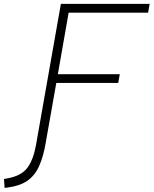

<svg xmlns="http://www.w3.org/2000/svg" viewBox="-130 -713 773 966"><path d="M168.5 -649.4 176.3 -693.4H623L615.2 -649.4H215.3L161.1 -339.8H472.7L464.8 -295.9H153.3L101.6 -3.9L100.6 2.9Q87.9 76.7 66.2 124Q44.4 171.4 6.8 197Q-30.8 222.7 -91.8 230.5L-106.9 232.4L-109.9 187.5L-88.9 183.6Q-22 170.9 7.8 131.1Q37.6 91.3 51.3 16.1L56.2 -12.2L168.5 -649.4Z"/></svg>

Font: Cascadia Mono PL ExtraLight
Style: Italic
Weight: 200
Italic angle: -10°
Monospace: yes
Designer: Aaron Bell
Foundry: Saja Typeworks
Version: Version 2404.023; ttfautohint (v1.8.4)